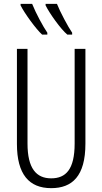

<svg xmlns="http://www.w3.org/2000/svg" viewBox="-20 -968 532 998"><path d="M276 -948H217V-940C237 -899 296 -816 330 -788H355V-798C334 -828 292 -907 276 -948ZM147 -948H87V-940C108 -898 167 -817 199 -788H226V-798C204 -830 167 -898 147 -948ZM424 -714H368V-222C368 -87 322 -41 246 -41C169 -41 123 -92 123 -222V-714H68V-220C68 -62 131 10 246 10C355 10 424 -52 424 -221Z"/></svg>

Font: Noto Sans Display Condensed Light
Style: Regular
Weight: 300
Width: 3
Designer: Monotype Design Team
Foundry: Monotype Imaging Inc.
Version: Version 1.900